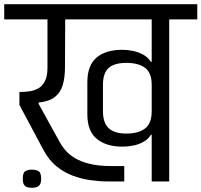

<svg xmlns="http://www.w3.org/2000/svg" viewBox="-56 -860 955 910"><path d="M457 0Q417 0 373.5 -6Q330 -12 288.5 -27.5Q247 -43 211.5 -72Q176 -101 150 -149L36 -363V-424Q58 -424 81.5 -427Q105 -430 124.5 -440.5Q144 -451 156.5 -474.5Q169 -498 169 -539V-768H-36V-840H879V-768H746V0H663V-222L659 -221Q646 -200 623.5 -187.5Q601 -175 575 -170Q549 -165 525 -165Q447 -165 402.5 -202Q358 -239 358 -318V-470Q358 -550 401.5 -587Q445 -624 525 -624Q549 -624 575 -618.5Q601 -613 623.5 -600.5Q646 -588 659 -567H663V-768H253L252 -542Q252 -495 242 -459Q232 -423 205 -401Q178 -379 127 -374V-368L229 -183Q239 -165 255.5 -146Q272 -127 299.5 -110.5Q327 -94 369 -83.5Q411 -73 470 -73H533V0ZM95 30Q83 30 73 27Q63 24 57.5 15Q52 6 52 -13Q52 -42 64.5 -49Q77 -56 95 -56Q114 -56 126.5 -49Q139 -42 139 -13Q139 6 133 15Q127 24 117 27Q107 30 95 30ZM543 -227Q600 -227 631.5 -251Q663 -275 663 -333V-458Q663 -515 631.5 -538.5Q600 -562 543 -562Q486 -562 459 -538Q432 -514 432 -458V-333Q432 -278 459 -252.5Q486 -227 543 -227Z"/></svg>

Font: Matangi Medium
Style: Regular
Weight: 500
Designer: Prashant Pant
Foundry: The Graphic Ant
Version: Version 3.002